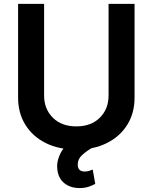

<svg xmlns="http://www.w3.org/2000/svg" viewBox="-20 -747 774 973"><path d="M366.8 11Q278.1 11 211.6 -22.2Q145.2 -55.4 108.5 -114.7Q71.7 -174 71.7 -252.1V-727.3H203.5V-263.1Q203.5 -194.6 247.7 -150.6Q291.9 -106.5 366.8 -106.5Q441.8 -106.5 486 -150.6Q530.2 -194.6 530.2 -263.1V-727.3H661.9V-252.1Q661.9 -174 625 -114.7Q588.1 -55.4 521.8 -22.2Q455.6 11 366.8 11ZM383.2 206Q337.4 206 306.6 181.8Q275.9 157.7 270.6 112.2Q269.5 103.7 269.5 95.2Q269.5 61.8 289.4 24.3Q309.3 -13.1 364 -38L451.7 -0.7Q419 17.8 396.5 38.4Q373.9 58.9 373.9 86.6Q373.9 122.2 409.1 122.2Q422.6 122.2 432.9 118.6Q443.2 115.1 449.9 112.2L462.7 184.7Q449.9 192.1 430 199Q410.2 206 383.2 206Z"/></svg>

Font: Linik Sans SemiBold
Style: Regular
Weight: 600
Designer: Rasmus Andersson (font), Cristiano Sobral (main changes)
Foundry: rsms
Version: Version 3.018;June 1, 2022;FontCreator 14.0.0.2814 64-bit; t